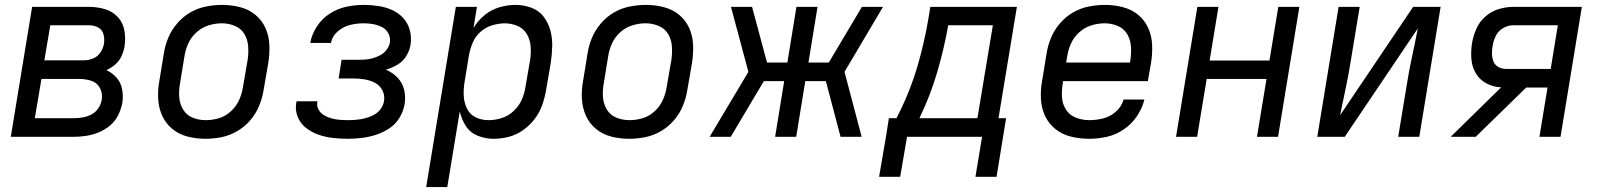

<svg xmlns="http://www.w3.org/2000/svg" viewBox="-20 -558 6520 783"><path d="M24 0H280Q306 0 331.5 -4Q357 -8 382 -18Q407 -28 428.5 -46Q450 -64 462 -88.5Q474 -113 479 -139Q483 -167 478 -194Q473 -221 455.5 -241Q438 -261 414 -272Q434 -281 450.5 -295.5Q467 -310 476 -330Q485 -350 488 -370Q493 -403 487 -435Q481 -467 459.5 -489.5Q438 -512 407 -521Q376 -530 343 -530H111ZM322 -312H161L185 -455H343Q363 -455 380 -446Q397 -437 402 -418Q407 -399 404 -380Q401 -361 389.5 -344Q378 -327 359.5 -319.5Q341 -312 322 -312ZM122 -76 149 -236H304Q329 -236 352.5 -228.5Q376 -221 387.5 -199Q399 -177 395 -152Q392 -133 381 -116.5Q370 -100 352.5 -91Q335 -82 316.5 -79Q298 -76 280 -76Z M817 8Q850 8 883 1.5Q916 -5 947 -23Q978 -41 1001 -68Q1024 -95 1037 -127Q1050 -159 1055 -191L1074 -301Q1080 -338 1078.5 -375Q1077 -412 1062.5 -444Q1048 -476 1021 -498Q994 -520 958.5 -529Q923 -538 886 -538Q854 -538 820.5 -531.5Q787 -525 756.5 -507.5Q726 -490 702.5 -462.5Q679 -435 666 -403.5Q653 -372 648 -339L630 -229Q623 -192 625 -155Q627 -118 641.5 -86Q656 -54 683 -32Q710 -10 745 -1Q780 8 817 8ZM819 -68Q791 -68 766 -78Q741 -88 727 -111Q713 -134 711 -161.5Q709 -189 714 -217L732 -327Q736 -354 747.5 -380Q759 -406 781 -426Q803 -446 830.5 -454.5Q858 -463 885 -463Q912 -463 937.5 -452.5Q963 -442 976.5 -419.5Q990 -397 992 -369.5Q994 -342 990 -314L971 -204Q967 -177 955.5 -151Q944 -125 922 -104.5Q900 -84 873 -76Q846 -68 819 -68Z M1398 8Q1426 8 1455 4.5Q1484 1 1512.5 -8Q1541 -17 1567 -34Q1593 -51 1609 -77.5Q1625 -104 1630 -133Q1635 -163 1628 -192Q1621 -221 1601 -241.5Q1581 -262 1554 -274Q1578 -281 1600.5 -294Q1623 -307 1636.5 -329Q1650 -351 1654 -374Q1659 -405 1651.5 -434Q1644 -463 1625 -484Q1606 -505 1579.5 -517Q1553 -529 1523 -533.5Q1493 -538 1463 -538Q1428 -538 1392.5 -530.5Q1357 -523 1325 -502.5Q1293 -482 1272.5 -450.5Q1252 -419 1245 -383H1330Q1335 -411 1358 -430.5Q1381 -450 1408.5 -456.5Q1436 -463 1463 -463Q1483 -463 1502 -459.5Q1521 -456 1538 -447.5Q1555 -439 1564 -421.5Q1573 -404 1570 -385Q1567 -369 1556.5 -355Q1546 -341 1531 -333Q1516 -325 1500 -320.5Q1484 -316 1468 -315Q1452 -314 1436 -314H1373L1361 -238H1423Q1446 -238 1468.5 -234Q1491 -230 1510.5 -219.5Q1530 -209 1540 -188.5Q1550 -168 1546 -145Q1543 -128 1531.5 -112.5Q1520 -97 1503 -88.5Q1486 -80 1468 -75.5Q1450 -71 1432.5 -69.5Q1415 -68 1398 -68Q1381 -68 1364 -69.5Q1347 -71 1331 -75.5Q1315 -80 1301.5 -88Q1288 -96 1279.5 -110.5Q1271 -125 1274 -142L1275 -145H1190Q1189 -141 1188 -138Q1183 -108 1194.5 -80.5Q1206 -53 1229 -35.5Q1252 -18 1279.5 -8.5Q1307 1 1337 4.5Q1367 8 1398 8Z M1718 205H1804L1855 -104Q1862 -72 1879.5 -44.5Q1897 -17 1928 -4.5Q1959 8 1993 8Q2024 8 2055 0Q2086 -8 2113.5 -27.5Q2141 -47 2161 -73.5Q2181 -100 2191.5 -130.5Q2202 -161 2207 -191L2226 -301Q2231 -335 2232 -368.5Q2233 -402 2224.5 -433.5Q2216 -465 2197 -490Q2178 -515 2147 -526.5Q2116 -538 2082 -538Q2050 -538 2017 -528.5Q1984 -519 1956.5 -496.5Q1929 -474 1911 -444L1925 -530H1839ZM1972 -68Q1943 -68 1919 -80Q1895 -92 1883.5 -117Q1872 -142 1871 -170Q1870 -198 1875 -226L1893 -336Q1898 -361 1908.5 -385.5Q1919 -410 1940 -428.5Q1961 -447 1986 -454.5Q2011 -462 2037 -463Q2065 -463 2090 -452.5Q2115 -442 2128.5 -419Q2142 -396 2144 -369Q2146 -342 2142 -314L2123 -204Q2119 -177 2107.5 -151Q2096 -125 2074.5 -105Q2053 -85 2026 -76.5Q1999 -68 1972 -68Z M2545 8Q2578 8 2611 1.5Q2644 -5 2675 -23Q2706 -41 2729 -68Q2752 -95 2765 -127Q2778 -159 2783 -191L2802 -301Q2808 -338 2806.5 -375Q2805 -412 2790.5 -444Q2776 -476 2749 -498Q2722 -520 2686.5 -529Q2651 -538 2614 -538Q2582 -538 2548.5 -531.5Q2515 -525 2484.5 -507.5Q2454 -490 2430.5 -462.5Q2407 -435 2394 -403.5Q2381 -372 2376 -339L2358 -229Q2351 -192 2353 -155Q2355 -118 2369.5 -86Q2384 -54 2411 -32Q2438 -10 2473 -1Q2508 8 2545 8ZM2547 -68Q2519 -68 2494 -78Q2469 -88 2455 -111Q2441 -134 2439 -161.5Q2437 -189 2442 -217L2460 -327Q2464 -354 2475.5 -380Q2487 -406 2509 -426Q2531 -446 2558.5 -454.5Q2586 -463 2613 -463Q2640 -463 2665.5 -452.5Q2691 -442 2704.5 -419.5Q2718 -397 2720 -369.5Q2722 -342 2718 -314L2699 -204Q2695 -177 2683.5 -151Q2672 -125 2650 -104.5Q2628 -84 2601 -76Q2574 -68 2547 -68Z M2874 0H2960L3095 -227H3178L3141 0H3227L3264 -227H3348L3408 0H3494L3424 -265L3581 -530H3495L3360 -303H3277L3314 -530H3228L3191 -303H3108L3047 -530H2961L3032 -265Z M3958 163H4044L4083 -76H4052L4127 -530H3774L3766 -481Q3750 -387 3723 -293Q3696 -199 3653 -110L3636 -76H3605L3593 0H3985ZM3966 -76H3729L3730 -77Q3774 -168 3802 -263.5Q3830 -359 3847 -455H4029ZM3565 163H3651L3679 0H3593Z M4422 8Q4457 8 4493.5 0Q4530 -8 4562.5 -30Q4595 -52 4616.5 -84Q4638 -116 4647 -152H4562Q4554 -123 4530.5 -102.5Q4507 -82 4478.5 -75Q4450 -68 4422 -68Q4394 -68 4368 -78Q4342 -88 4327.5 -110.5Q4313 -133 4311 -160.5Q4309 -188 4314 -217L4315 -227H4661L4674 -301Q4680 -338 4678.5 -375Q4677 -412 4662.5 -444Q4648 -476 4621 -498Q4594 -520 4558.5 -529Q4523 -538 4486 -538Q4454 -538 4420.5 -531.5Q4387 -525 4356.5 -507.5Q4326 -490 4302.5 -462.5Q4279 -435 4266 -403.5Q4253 -372 4248 -339L4230 -229Q4223 -191 4225 -154Q4227 -117 4242 -85Q4257 -53 4285 -31Q4313 -9 4348.5 -0.5Q4384 8 4422 8ZM4588 -303H4328L4332 -327Q4336 -354 4347.5 -380Q4359 -406 4381 -426Q4403 -446 4430.5 -454.5Q4458 -463 4485 -463Q4512 -463 4537.5 -452.5Q4563 -442 4576.5 -419.5Q4590 -397 4592 -369.5Q4594 -342 4590 -314Z M4776 0H4862L4901 -236H5145L5106 0H5192L5279 -530H5193L5157 -311H4913L4949 -530H4863Z M5352 0H5464L5762 -442Q5751 -384 5738.5 -327Q5726 -270 5717 -212L5682 0H5768L5855 -530H5743L5445 -88Q5457 -146 5469 -203Q5481 -260 5490 -318L5525 -530H5439Z M5896 0H5998L6204 -201H6291L6258 0H6344L6431 -530H6151Q6122 -530 6092 -521Q6062 -512 6037.5 -490.5Q6013 -469 6000.5 -440Q5988 -411 5983 -382Q5978 -349 5980.5 -317Q5983 -285 5999 -258.5Q6015 -232 6042.5 -217.5Q6070 -203 6102 -202ZM6121 -277Q6105 -277 6091 -284.5Q6077 -292 6071 -306.5Q6065 -321 6064.5 -337.5Q6064 -354 6067 -370Q6070 -391 6080 -411.5Q6090 -432 6110 -443.5Q6130 -455 6151 -455H6333L6304 -277Z"/></svg>

Font: Iosevka Sparkle Oblique
Style: Regular
Weight: 400
Italic angle: -9°
Designer: Belleve Invis
Foundry: Belleve Invis
Version: Version 4.5.0; ttfautohint (v1.8.3)